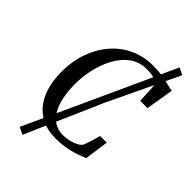

<svg xmlns="http://www.w3.org/2000/svg" viewBox="-290 -966 1210 1210"><g transform="rotate(45 315.0 -361.5)"><path d="M324.5 8.5Q249.5 8.5 197.8 -18.5Q146 -45.5 114.2 -90.8Q82.5 -136 68.2 -192Q54 -248 53.5 -306.5Q52.5 -406.5 81.2 -488.2Q110 -570 161.8 -629Q213.5 -688 283.5 -719.8Q353.5 -751.5 434.5 -751.5Q481.5 -751.5 519 -745Q556.5 -738.5 584.2 -731.5Q612 -724.5 629.5 -722L599 -536.5H534L526.5 -683.5Q516.5 -689.5 503 -695Q489.5 -700.5 470 -704Q450.5 -707.5 422.5 -707.5Q356.5 -707.5 308 -671.5Q259.5 -635.5 228.2 -576.8Q197 -518 182 -448.5Q167 -379 168 -312Q169 -259 178.2 -210Q187.5 -161 208 -122.5Q228.5 -84 262 -61.5Q295.5 -39 344 -39Q364.5 -39 390.5 -44.2Q416.5 -49.5 439.8 -60.2Q463 -71 476 -87.5Q480.5 -99 485.5 -113Q490.5 -127 495 -142.2Q499.5 -157.5 504 -172.8Q508.5 -188 512 -201.5H571L549 -41Q534.5 -35 513.5 -27Q492.5 -19 464.8 -10.8Q437 -2.5 402 3Q367 8.5 324.5 8.5ZM113 116.5 347.5 -395.5 560.5 -861.5 607 -838 386 -374.5 160.5 139.5Z"/></g></svg>

Font: Merriweather 60pt
Style: Italic
Weight: 400
Italic angle: -7.8°
Version: Version 2.101